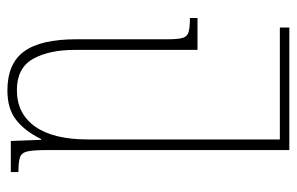

<svg xmlns="http://www.w3.org/2000/svg" viewBox="-158 -382 783 506"><g transform="rotate(-90 233.0 -129.5)"><path d="M382 -79Q382 -52 385.5 -39.5Q389 -27 401 -23.5Q413 -20 438 -20V0H354V-323Q354 -392 330 -434Q306 -476 248 -476Q186 -476 152 -428Q118 -380 118 -289V217H413V242H90V-397Q90 -432 86.5 -448Q83 -464 70.5 -468Q58 -472 32 -472V-492H114L117 -412H119Q140 -455 169.5 -478Q199 -501 247 -501Q318 -501 350 -457Q382 -413 382 -320Z"/></g></svg>

Font: Noto Serif Armenian Condensed Thin
Style: Regular
Weight: 100
Width: 3
Designer: Monotype Design Team
Foundry: Monotype Imaging Inc.
Version: Version 2.008; ttfautohint (v1.8.4.7-5d5b)